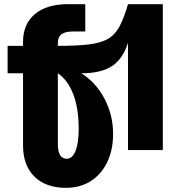

<svg xmlns="http://www.w3.org/2000/svg" viewBox="-20 -720 846 921"><path d="M389 -569H332Q292.5 -569 275 -555.8Q257.5 -542.5 257.5 -513V-500Q349 -500 406.8 -507Q464.5 -514 498.8 -534.2Q533 -554.5 554 -594.5Q575 -634.5 594 -700H761V0H594V-514.5Q569 -436.5 516.5 -402.5Q464 -368.5 370 -368.5Q440 -325 481.2 -246.5Q522.5 -168 522.5 -78Q522.5 -0.5 494.2 58Q466 116.5 415.2 148.8Q364.5 181 297 181Q200 181 145.2 127.2Q90.5 73.5 90.5 -22V-368.5H16.5V-500H90.5V-519Q90.5 -604.5 147.2 -652.2Q204 -700 306 -700H389ZM257.5 -368.5V-28.5Q257.5 41.5 300 41.5Q327.5 41.5 342.5 3.5Q357.5 -34.5 357.5 -102.5Q357.5 -199 331.8 -267Q306 -335 257.5 -368.5Z"/></svg>

Font: Overused Grotesk ExtraBold
Style: Regular
Weight: 800
Version: Version 0.004